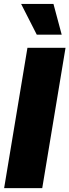

<svg xmlns="http://www.w3.org/2000/svg" viewBox="-20 -975 360 995"><path d="M319.6 -727.3 198.9 0H1.4L122.2 -727.3ZM299.7 -795.5H170.5L89.5 -954.5H257.1Z"/></svg>

Font: Inter UI Black
Style: Italic
Weight: 900
Italic angle: -9.39999°
Designer: Rasmus Andersson
Foundry: rsms
Version: 3.2;8d6f07862